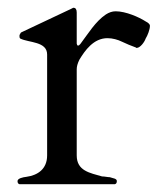

<svg xmlns="http://www.w3.org/2000/svg" viewBox="-20 -473 429 493"><path d="M262 -18C256 -18 249 -20 242 -20C211 -29 177 -34 177 -74V-295C177 -302 179 -310 184 -320C198 -343 220 -375 256 -375C269 -375 283 -371 293 -366C303 -361 318 -355 329 -351L330 -350H331C340 -350 351 -365 354 -374C359 -382 365 -397 365 -407C365 -410 362 -414 354 -418C337 -429 303 -444 277 -444C268 -444 260 -441 252 -436C225 -418 206 -386 187 -361C186 -360 185 -358 184 -358C183 -356 181 -356 180 -356C179 -356 178 -357 178 -358C177 -360 177 -361 177 -362V-441C177 -449 174 -453 169 -453C168 -453 167 -453 166 -452L162 -450L37 -391C34 -390 32 -388 32 -386C30 -384 30 -382 30 -381C30 -378 30 -376 32 -374C54 -363 101 -367 101 -333V-74C101 -39 77 -23 48 -19C39 -18 25 -15 25 -8C25 -3 27 -1 30 0H275C278 -1 280 -3 280 -8C280 -15 270 -15 262 -18Z"/></svg>

Font: fbb
Style: Regular
Weight: 400
Designer: David J. Perry, Michael Sharpe
Version: Version 1.045